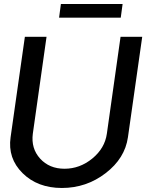

<svg xmlns="http://www.w3.org/2000/svg" viewBox="-20 -935 769 965"><path d="M286.1 -915H596.2L586.9 -846.2H276.9ZM291 9.8Q168.9 9.8 93.5 -64.7Q18.1 -139.2 33.2 -245.1L105 -750H213.9L145 -263.2Q135.3 -189 181.6 -137.9Q228 -86.9 304.2 -86.9Q381.3 -86.9 444.1 -138.4Q506.8 -189.9 517.1 -263.2L585.9 -750H694.8L623 -245.1Q607.9 -139.2 511 -64.7Q414.1 9.8 291 9.8Z"/></svg>

Font: Oakes Grotesk
Style: Medium Italic
Weight: 500
Designer: Samuel Oakes
Foundry: Samuel Oakes
Version: Version 1.0 | wf-rip DC20170320